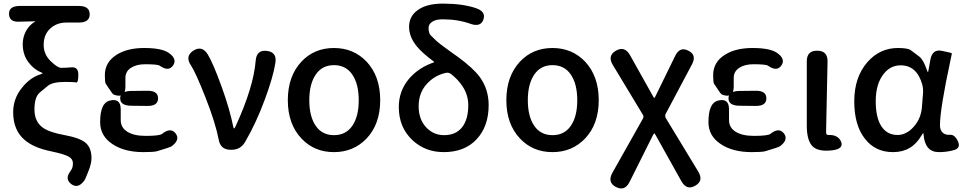

<svg xmlns="http://www.w3.org/2000/svg" viewBox="-20 -830 5348 1064"><path d="M449 168Q414 218 376 191Q338 163 368 122Q371 118 377.5 107Q384 96 384 73.5Q384 51 360 37.5Q336 24 265 9Q166 -11 116 -55Q53 -109 53 -208Q53 -284 102 -344Q147 -401 207 -419Q216 -422 216 -424Q216 -426 206 -430Q165 -447 135.5 -488Q106 -529 106 -585Q106 -626 125 -659.5Q144 -693 174 -710Q178 -712 173 -712Q102 -711 92 -710Q32 -705 30 -751Q28 -797 89 -797H417Q477 -797 477 -751Q477 -705 417 -705H348Q294 -705 258 -671.5Q222 -638 222 -581Q222 -529 260.5 -491.5Q299 -454 319 -454Q348 -454 376 -457Q415 -460 414 -415Q414 -370 401.5 -373Q389 -376 341 -376Q272 -376 246 -355Q223 -336 200 -317Q171 -292 171 -224Q171 -156 217 -123Q252 -97 337 -81.5Q422 -66 454.5 -38.5Q487 -11 487 47Q487 76 471 116Q453 162 449 168Z M706 -244Q646 -245 646 -285Q646 -325 706 -326L796 -327Q856 -328 856 -285Q856 -242 796 -243ZM675 -350Q675 -283 612 -305Q606 -307 599 -317Q583 -342 566 -366Q561 -374 561 -413Q561 -486 627 -527Q686 -564 779 -564Q876 -564 915 -537Q964 -503 939 -467Q914 -431 865 -466Q853 -474 784 -474Q736 -474 705.5 -454Q675 -434 675 -398ZM586 -272Q649 -289 649 -224V-164Q649 -123 685.5 -100Q722 -77 787 -77Q864 -77 878 -88Q925 -126 953 -91Q980 -56 932 -20Q928 -17 908 -10Q879 -1 850 8Q833 13 775 13Q670 13 604 -31Q535 -76 535 -153Q535 -258 586 -272Z M1258 0Q1202 0 1192 -56Q1174 -150 1118 -292Q1063 -431 1038 -468Q1004 -518 1051 -549Q1099 -580 1131 -529Q1160 -482 1208 -350Q1253 -226 1273 -126Q1275 -118 1277.5 -118Q1280 -118 1285 -129Q1385 -346 1397 -494Q1402 -555 1459 -548Q1516 -541 1506 -481Q1494 -404 1447 -277Q1399 -147 1338 -43Q1313 0 1263 0Z M1651 -62Q1575 -142 1575 -275Q1575 -408 1651 -489Q1722 -564 1830.5 -564Q1939 -564 2011 -489Q2087 -408 2087 -275Q2087 -142 2011 -62Q1939 13 1830.5 13Q1722 13 1651 -62ZM1729.5 -133Q1765 -81 1831 -81Q1897 -81 1932.5 -133Q1968 -185 1968 -274.5Q1968 -364 1932.5 -416.5Q1897 -469 1831 -469Q1765 -469 1729.5 -416.5Q1694 -364 1694 -274.5Q1694 -185 1729.5 -133Z M2439 13Q2337 13 2266 -53Q2190 -124 2190 -237Q2190 -327 2248 -395Q2300 -455 2383 -484Q2388 -486 2384 -489Q2321 -535 2290 -573Q2247 -625 2247 -681.5Q2247 -738 2292 -772Q2342 -810 2434 -810Q2543 -810 2617 -785Q2674 -766 2659 -722Q2644 -678 2587 -698Q2518 -723 2433 -723Q2395 -723 2375 -709.5Q2355 -696 2355 -675Q2355 -645 2368 -633Q2390 -612 2400.5 -601.5Q2411 -591 2475 -545L2517 -515Q2601 -454 2639 -403Q2688 -335 2688 -248Q2688 -130 2621.5 -58.5Q2555 13 2439 13ZM2441 -81Q2506 -81 2540.5 -124.5Q2575 -168 2575 -247Q2575 -304 2543 -352Q2518 -390 2479 -420Q2466 -430 2450 -426Q2387 -412 2343.5 -363Q2300 -314 2300 -241Q2300 -168 2343 -123Q2383 -81 2441 -81Z M2862 -62Q2786 -142 2786 -275Q2786 -408 2862 -489Q2933 -564 3041.5 -564Q3150 -564 3222 -489Q3298 -408 3298 -275Q3298 -142 3222 -62Q3150 13 3041.5 13Q2933 13 2862 -62ZM2940.5 -133Q2976 -81 3042 -81Q3108 -81 3143.5 -133Q3179 -185 3179 -274.5Q3179 -364 3143.5 -416.5Q3108 -469 3042 -469Q2976 -469 2940.5 -416.5Q2905 -364 2905 -274.5Q2905 -185 2940.5 -133Z M3469 178Q3442 232 3393 206Q3344 180 3374 127L3543 -173Q3549 -184 3542 -195L3376 -470Q3345 -521 3393 -549Q3441 -577 3471 -525L3598 -298Q3604 -287 3606 -287Q3608 -287 3613 -298L3721 -519Q3747 -574 3795 -549Q3843 -525 3814 -472L3669 -199Q3663 -187 3670 -175L3849 120Q3881 172 3833 199Q3786 227 3756 174L3614 -80Q3608 -91 3606 -91Q3604 -91 3598 -80Z M4077 -244Q4017 -245 4017 -285Q4017 -325 4077 -326L4167 -327Q4227 -328 4227 -285Q4227 -242 4167 -243ZM4046 -350Q4046 -283 3983 -305Q3977 -307 3970 -317Q3954 -342 3937 -366Q3932 -374 3932 -413Q3932 -486 3998 -527Q4057 -564 4150 -564Q4247 -564 4286 -537Q4335 -503 4310 -467Q4285 -431 4236 -466Q4224 -474 4155 -474Q4107 -474 4076.5 -454Q4046 -434 4046 -398ZM3957 -272Q4020 -289 4020 -224V-164Q4020 -123 4056.5 -100Q4093 -77 4158 -77Q4235 -77 4249 -88Q4296 -126 4324 -91Q4351 -56 4303 -20Q4299 -17 4279 -10Q4250 -1 4221 8Q4204 13 4146 13Q4041 13 3975 -31Q3906 -76 3906 -153Q3906 -258 3957 -272Z M4477 -26Q4451 -60 4451 -133V-490Q4451 -550 4509 -549Q4567 -549 4566 -489L4559 -156Q4558 -126 4558 -96Q4558 -81 4571 -82Q4624 -84 4641 -45Q4657 -5 4592 3Q4506 13 4477 -26Z M4929 13Q4831 13 4774 -60Q4714 -135 4714 -268.5Q4714 -402 4787 -486Q4856 -564 4956 -564Q5010 -564 5027 -552Q5051 -534 5075 -516Q5097 -499 5117 -441Q5120 -431 5122 -431Q5124 -431 5125 -439L5136 -500Q5147 -560 5201 -548Q5256 -537 5255 -534Q5254 -529 5248 -500Q5189 -226 5189 -136Q5189 -109 5204 -95Q5219 -81 5245 -83Q5271 -85 5289 -46Q5306 -7 5262 3L5250 6Q5217 13 5183 13Q5105 13 5098 -86Q5098 -92 5096 -92Q5094 -92 5087 -80Q5034 13 4929 13ZM4954 -82Q5003 -82 5043.5 -127.5Q5084 -173 5089 -236L5095 -313Q5097 -337 5091 -361Q5061 -468 4971 -468Q4914 -468 4876 -419Q4833 -364 4833 -269Q4833 -178 4864.5 -130Q4896 -82 4954 -82Z"/></svg>

Font: Resource Han Rounded CN Medium
Style: Regular
Weight: 500
Designer: Cyano Hao (round all glyphs); Ryoko NISHIZUKA 西塚涼子 (kana, bopomofo & ideographs); Paul D. Hunt (Latin, Greek & Cyrillic)
Foundry: Cyano Hao
Version: 0.990